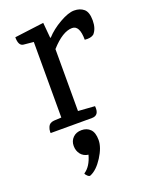

<svg xmlns="http://www.w3.org/2000/svg" viewBox="-144 -583 705 912"><g transform="rotate(-20 209.0 -127.0)"><path d="M393 -370Q378 -358 347 -361Q347 -434 309 -434Q261 -434 201 -367V-54L285 -48Q290 0 252 0H43V-8Q43 -18 48 -30Q55 -48 78 -50L116 -52V-434L65 -439Q41 -442 41 -485L189 -504L196 -426H199Q228 -458 272.5 -483.5Q317 -509 346.5 -509Q376 -509 395 -493Q414 -477 414 -435Q414 -393 393 -370ZM152 254Q146 257 137 248.5Q128 240 128 235Q162 213 177 158Q153 155 139 137.5Q125 120 125 95Q125 70 141.5 53.5Q158 37 185 37Q212 37 229 54Q246 71 246 108.5Q246 146 216 193Q186 240 152 254Z"/></g></svg>

Font: Karma Medium
Style: Regular
Weight: 500
Designer: Joana Correia
Foundry: Indian Type Foundry
Version: Version 1.202;PS 1.0;hotconv 1.0.78;makeotf.lib2.5.61930; tt